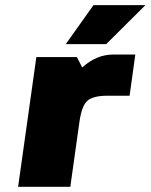

<svg xmlns="http://www.w3.org/2000/svg" viewBox="-20 -720 581 740"><path d="M394.5 -351.1Q338.4 -351.1 316.7 -331.5Q294.9 -312 286.1 -250L251 0H49.8L120.1 -500H276.4L296.9 -460Q351.6 -509.8 416.5 -509.8H501.5L479.5 -351.1ZM233.4 -549.8 340.3 -700.2H540.5L389.2 -549.8Z"/></svg>

Font: Fivo Sans Black
Style: Regular
Weight: 900
Designer: Alexander Slobzheninov
Foundry: Alexander Slobzheninov
Version: 1.0